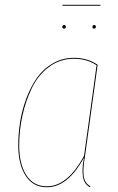

<svg xmlns="http://www.w3.org/2000/svg" viewBox="-20 -767 489 796"><path d="M396.5 -743.2H238.8V-747.1H396.5ZM238.3 -655.3Q238.3 -663.1 246.1 -663.1Q252.9 -663.1 252.9 -655.8Q252.9 -648.4 245.6 -648.4Q238.3 -648.4 238.3 -655.3ZM370.1 -648.4Q363.3 -648.4 363.3 -655.3Q363.3 -663.1 370.6 -663.1Q377.4 -663.1 377.4 -655.8Q377.4 -648.4 370.1 -648.4ZM286.6 -527.3Q342.3 -527.3 384.8 -498.5L332.5 -120.1Q323.2 -67.9 326.9 -37.8Q330.6 -7.8 355 5.4L353.5 9.3Q328.1 -3.9 323.7 -35.2Q319.3 -66.4 327.1 -106.9Q327.1 -108.9 327.4 -110.1Q327.6 -111.3 327.6 -112.8Q261.2 9.3 174.3 9.3Q117.2 9.3 86.4 -38.3Q55.7 -85.9 55.7 -164.6Q55.7 -213.9 63.7 -263.2Q71.8 -312.5 89.8 -360.6Q107.9 -408.7 134 -445.3Q160.2 -481.9 199.7 -504.6Q239.3 -527.3 286.6 -527.3ZM286.6 -523.4Q229 -523.4 183.6 -489.7Q138.2 -456.1 112.1 -401.9Q85.9 -347.7 72.8 -286.9Q59.6 -226.1 59.6 -164.6Q59.6 -87.4 89.1 -41Q118.7 5.4 174.3 5.4Q260.7 5.4 328.6 -121.6L380.4 -496.6Q339.8 -523.4 286.6 -523.4Z"/></svg>

Font: Fira Sans Compressed Four
Style: Italic
Weight: 100
Width: 3
Italic angle: -8°
Designer: Carrois Corporate & Edenspiekermann AG
Foundry: Carrois Corporate GbR & Edenspiekermann AG
Version: Version 4.203;PS 004.203;hotconv 1.0.88;makeotf.lib2.5.64775